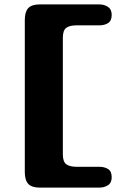

<svg xmlns="http://www.w3.org/2000/svg" viewBox="-20 -734 539 877"><path d="M267.1 -562V-28.8Q267.1 4.4 282.5 16.1Q297.9 27.8 329.1 27.8H433.1Q457.5 27.8 473.9 38.3Q490.2 48.8 490.2 75.7Q490.2 101.1 473.1 112.1Q456.1 123 433.1 123H162.1Q125 123 109.1 106Q93.3 88.9 93.3 52.2V-642.6Q93.3 -679.7 108.9 -696.8Q124.5 -713.9 162.1 -713.9H433.1Q456.1 -713.9 473.1 -702.6Q490.2 -691.4 490.2 -666Q490.2 -639.2 473.9 -628.7Q457.5 -618.2 433.1 -618.2H329.1Q297.9 -618.2 282.5 -606.7Q267.1 -595.2 267.1 -562Z"/></svg>

Font: Caprasimo
Style: Regular
Weight: 400
Designer: The DocRepair Project, Phaedra Charles, Flavia Zimbardi
Foundry: Google
Version: Version 1.001